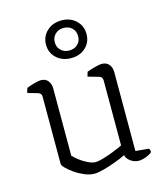

<svg xmlns="http://www.w3.org/2000/svg" viewBox="-113 -839 797 930"><g transform="rotate(-15 285.5 -374.5)"><path d="M246 5Q223 5 197.5 -5.5Q172 -16 149.5 -31.5Q127 -47 113 -61.5Q99 -76 99 -84V-420Q99 -429 95 -434.5Q91 -440 81 -443L32 -457Q33 -465 35.5 -471.5Q38 -478 39 -481Q53 -487 76 -493.5Q99 -500 110 -500Q134 -500 146.5 -484.5Q159 -469 159 -446V-109Q169 -97 187.5 -83Q206 -69 227.5 -58.5Q249 -48 265 -48Q280 -48 305.5 -55.5Q331 -63 358.5 -74Q386 -85 405 -94V-420Q405 -429 400.5 -435Q396 -441 387 -443L334 -458Q336 -466 338 -472Q340 -478 341 -481Q351 -485 366 -489.5Q381 -494 395 -497Q409 -500 416 -500Q439 -500 452 -485Q465 -470 465 -446V-50L531 -44Q534 -40 535.5 -35.5Q537 -31 537 -26Q531 -19 518.5 -13Q506 -7 492.5 -3.5Q479 0 471 0Q448 0 429 -13.5Q410 -27 407 -45Q385 -34 354 -22.5Q323 -11 293.5 -3Q264 5 246 5ZM282 -565Q238 -565 209 -591.5Q180 -618 180 -659Q180 -700 209 -727Q238 -754 282 -754Q326 -754 354.5 -727Q383 -700 383 -659Q383 -618 354.5 -591.5Q326 -565 282 -565ZM282 -603Q308 -603 324.5 -618.5Q341 -634 341 -659Q341 -685 324.5 -700.5Q308 -716 282 -716Q257 -716 240.5 -700Q224 -684 224 -659Q224 -635 240.5 -619Q257 -603 282 -603Z"/></g></svg>

Font: Texturina Medium 12pt Thin
Style: Regular
Weight: 250
Version: Version 1.002